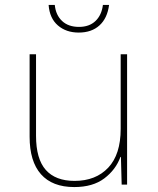

<svg xmlns="http://www.w3.org/2000/svg" viewBox="-20 -748 640 778"><path d="M100 -194V-528H126V-198Q126 -104 165.5 -59.5Q205 -15 282 -15Q368 -15 418.5 -68.5Q469 -122 469 -226V-528H495V0H473L470 -112H468Q449 -60 402.5 -25Q356 10 281 10Q192 10 146 -42Q100 -94 100 -194ZM177 -728H202Q206 -687 231.5 -663Q257 -639 300 -639Q342 -639 367 -663Q392 -687 397 -728H422Q415 -674 383 -645Q351 -616 299 -616Q248 -616 214.5 -645Q181 -674 177 -728Z"/></svg>

Font: Noto Sans Mono UI Thin
Style: Regular
Weight: 250
Monospace: yes
Designer: Monotype Design team
Foundry: Monotype Imaging Inc.
Version: Version 1.000